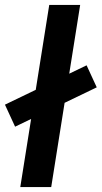

<svg xmlns="http://www.w3.org/2000/svg" viewBox="-54 -756 411 776"><path d="M28 0 145 -736H270L153 0ZM7 -244 -34 -333 296 -492 337 -403Z"/></svg>

Font: Mulish
Style: Bold Italic
Weight: 700
Italic angle: -9°
Designer: Vernon Adams
Foundry: Vernon Adams
Version: Version 3.603; ttfautohint (v1.8.3)